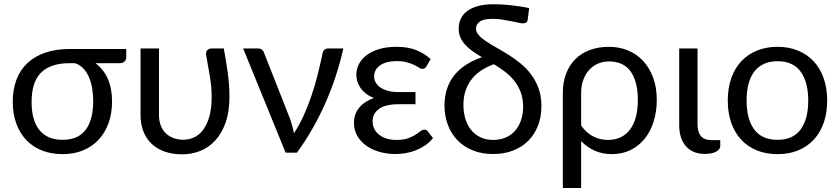

<svg xmlns="http://www.w3.org/2000/svg" viewBox="-20 -742 4082 933"><path d="M319 -435Q269.5 -435 234.2 -422.5Q199 -410 176.5 -386Q154 -362 143.8 -326.8Q133.5 -291.5 133.5 -246Q133.5 -156 172.2 -109.2Q211 -62.5 284 -62.5Q359.5 -62.5 396.2 -111.2Q433 -160 433 -252Q433 -285 427.5 -315Q422 -345 411.2 -369.2Q400.5 -393.5 383.8 -410.5Q367 -427.5 344.5 -435ZM593.5 -504V-462Q593.5 -457.5 591.5 -452.8Q589.5 -448 585.8 -444Q582 -440 576.5 -437.5Q571 -435 564 -435H443.5Q482 -407 503.2 -360.5Q524.5 -314 524.5 -248.5Q524.5 -192 508 -145.2Q491.5 -98.5 460.5 -64.5Q429.5 -30.5 385 -11.8Q340.5 7 284.5 7Q230 7 185.2 -10.2Q140.5 -27.5 108.8 -60.5Q77 -93.5 59.5 -140.8Q42 -188 42 -248Q42 -307.5 60 -355Q78 -402.5 113.2 -435.5Q148.5 -468.5 200.2 -486.2Q252 -504 319 -504Z M1067.5 -506.5Q1073 -475 1078 -446.2Q1083 -417.5 1086.8 -389.2Q1090.5 -361 1092.8 -332Q1095 -303 1095 -271.5Q1095 -198.5 1076 -145.5Q1057 -92.5 1025.2 -58.5Q993.5 -24.5 952 -8.2Q910.5 8 866 8Q818 8 780.5 -5.2Q743 -18.5 716.8 -43.2Q690.5 -68 676.8 -103.5Q663 -139 663 -183.5V-506.5H752.5V-183.5Q752.5 -155 761 -132.5Q769.5 -110 785.2 -94.8Q801 -79.5 822.8 -71.2Q844.5 -63 871.5 -63Q896 -63 920.5 -73.2Q945 -83.5 964.5 -107.8Q984 -132 996.2 -172Q1008.5 -212 1008.5 -271.5Q1008.5 -323 999.2 -373.8Q990 -424.5 981.5 -476Q980 -492.5 988.5 -499.5Q997 -506.5 1006.5 -506.5Z M1648.5 -506.5Q1616.5 -364.5 1559 -236.2Q1501.5 -108 1423 0H1368L1161.5 -506.5H1234.5Q1245 -506.5 1252.2 -501Q1259.5 -495.5 1262 -488L1390.5 -162Q1396.5 -144.5 1400.8 -127.8Q1405 -111 1408.5 -94.5Q1434.5 -134 1455.5 -180.2Q1476.5 -226.5 1493.2 -276Q1510 -325.5 1523 -376.8Q1536 -428 1546.5 -478.5Q1549 -494 1556.5 -500.2Q1564 -506.5 1574 -506.5Z M2084 -71Q2067.5 -50.5 2046.5 -36Q2025.5 -21.5 2001.8 -12Q1978 -2.5 1952.5 2Q1927 6.5 1902 6.5Q1860.5 6.5 1824 -4Q1787.5 -14.5 1759.8 -34.2Q1732 -54 1716 -82Q1700 -110 1700 -145Q1700 -188.5 1726 -219.2Q1752 -250 1797 -266Q1773.5 -275 1757.2 -288Q1741 -301 1731 -316Q1721 -331 1716.2 -347.2Q1711.5 -363.5 1711.5 -379Q1711.5 -405.5 1723.8 -430Q1736 -454.5 1760.5 -473.2Q1785 -492 1821.5 -503.2Q1858 -514.5 1907 -514.5Q1963 -514.5 2003.8 -498Q2044.5 -481.5 2072.5 -454.5L2052.5 -420Q2047 -412 2042.8 -409.5Q2038.5 -407 2032 -407Q2025.5 -407 2016.5 -413Q2007.5 -419 1993.2 -426Q1979 -433 1958.2 -439Q1937.5 -445 1908 -445Q1880 -445 1859.5 -439.2Q1839 -433.5 1825.2 -423.2Q1811.5 -413 1804.8 -399.5Q1798 -386 1798 -371Q1798 -354.5 1806 -340.5Q1814 -326.5 1829.5 -316.2Q1845 -306 1867 -300.2Q1889 -294.5 1917 -294.5H1999V-235.5H1917Q1853 -235.5 1821.8 -212.8Q1790.5 -190 1790.5 -152.5Q1790.5 -133 1798.5 -116.5Q1806.5 -100 1821.8 -87.8Q1837 -75.5 1858.5 -68.8Q1880 -62 1907 -62Q1940 -62 1962 -69.8Q1984 -77.5 1998.8 -87Q2013.5 -96.5 2023.2 -104.2Q2033 -112 2042 -112Q2053 -112 2059 -103.5Z M2376.5 -62Q2408.5 -62 2435.5 -73Q2462.5 -84 2481.5 -105Q2500.5 -126 2511.2 -155.8Q2522 -185.5 2522 -223Q2522 -263.5 2510 -294.8Q2498 -326 2478.2 -350.5Q2458.5 -375 2433 -394.2Q2407.5 -413.5 2380 -430Q2350.5 -419.5 2323.8 -403Q2297 -386.5 2276.5 -362.5Q2256 -338.5 2244 -306.2Q2232 -274 2232 -232Q2232 -197.5 2240.8 -166.8Q2249.5 -136 2267.5 -112.8Q2285.5 -89.5 2312.8 -75.8Q2340 -62 2376.5 -62ZM2544.5 -648.5Q2543 -636.5 2537.2 -632.5Q2531.5 -628.5 2520 -628.5Q2513.5 -628.5 2498 -632Q2482.5 -635.5 2462 -639.5Q2441.5 -643.5 2418.8 -647Q2396 -650.5 2375 -650.5Q2330 -650.5 2311.5 -637Q2293 -623.5 2293 -604Q2293 -586 2306.8 -570.8Q2320.5 -555.5 2342.8 -540.8Q2365 -526 2393.5 -510Q2422 -494 2452 -475.2Q2482 -456.5 2510.5 -433Q2539 -409.5 2561.2 -379.8Q2583.5 -350 2597.2 -312.2Q2611 -274.5 2611 -226.5Q2611 -174.5 2594.5 -131.8Q2578 -89 2547.5 -58.2Q2517 -27.5 2473.5 -10.5Q2430 6.5 2376.5 6.5Q2320 6.5 2276 -11.8Q2232 -30 2201.8 -61.8Q2171.5 -93.5 2155.8 -136.5Q2140 -179.5 2140 -229.5Q2140 -314.5 2185.5 -373.5Q2231 -432.5 2322 -464Q2299 -477.5 2278.5 -491.8Q2258 -506 2242.5 -522.5Q2227 -539 2218 -558.8Q2209 -578.5 2209 -603.5Q2209 -628.5 2218.8 -650Q2228.5 -671.5 2249.2 -687.5Q2270 -703.5 2302.5 -712.5Q2335 -721.5 2380.5 -721.5Q2397.5 -721.5 2419.2 -720.2Q2441 -719 2463.8 -716.5Q2486.5 -714 2509.2 -710.5Q2532 -707 2551.5 -702.5Z M2804 -132Q2829.5 -95.5 2863.2 -78.8Q2897 -62 2933 -62Q3003.5 -62 3041.5 -112.5Q3079.5 -163 3079.5 -256.5Q3079.5 -306 3069.2 -341.5Q3059 -377 3040.8 -399.8Q3022.5 -422.5 2996.8 -433Q2971 -443.5 2940 -443.5Q2911.5 -443.5 2886.8 -433.2Q2862 -423 2843.8 -403.2Q2825.5 -383.5 2814.8 -355Q2804 -326.5 2804 -290ZM2715 -290Q2715 -341.5 2730.5 -383Q2746 -424.5 2775 -453.8Q2804 -483 2845.8 -498.8Q2887.5 -514.5 2940 -514.5Q2988 -514.5 3030.2 -497.5Q3072.5 -480.5 3103.8 -447.5Q3135 -414.5 3153.2 -366.5Q3171.5 -318.5 3171.5 -256.5Q3171.5 -200.5 3156.5 -152.2Q3141.5 -104 3113.5 -68.8Q3085.5 -33.5 3044.8 -13.2Q3004 7 2953 7Q2907.5 7 2870 -9.8Q2832.5 -26.5 2804 -56V171.5H2715Z M3280.5 -506.5H3369.5V-138.5Q3369.5 -100.5 3386 -80.8Q3402.5 -61 3439 -61H3480V-33Q3480 -23.5 3474 -16.2Q3468 -9 3457.8 -4Q3447.5 1 3434 3.5Q3420.5 6 3405 6Q3374.5 6 3351.2 -4Q3328 -14 3312.2 -32.5Q3296.5 -51 3288.5 -76.8Q3280.5 -102.5 3280.5 -133.5Z M3758.5 -514.5Q3814 -514.5 3858.5 -496Q3903 -477.5 3934.5 -443.5Q3966 -409.5 3982.8 -361.2Q3999.5 -313 3999.5 -253.5Q3999.5 -193.5 3982.8 -145.5Q3966 -97.5 3934.5 -63.5Q3903 -29.5 3858.5 -11.2Q3814 7 3758.5 7Q3702.5 7 3657.8 -11.2Q3613 -29.5 3581.5 -63.5Q3550 -97.5 3533.2 -145.5Q3516.5 -193.5 3516.5 -253.5Q3516.5 -313 3533.2 -361.2Q3550 -409.5 3581.5 -443.5Q3613 -477.5 3657.8 -496Q3702.5 -514.5 3758.5 -514.5ZM3758.5 -62.5Q3833.5 -62.5 3870.5 -112.8Q3907.5 -163 3907.5 -253Q3907.5 -343.5 3870.5 -394Q3833.5 -444.5 3758.5 -444.5Q3720.5 -444.5 3692.2 -431.5Q3664 -418.5 3645.2 -394Q3626.5 -369.5 3617.2 -333.8Q3608 -298 3608 -253Q3608 -163 3645.2 -112.8Q3682.5 -62.5 3758.5 -62.5Z"/></svg>

Font: Lato
Style: Regular
Weight: 400
Designer: Lukasz Dziedzic with Adam Twardoch and Botio Nikoltchev
Foundry: tyPoland Lukasz Dziedzic
Version: Version 2.015; 2015-08-06; http://www.latofonts.com/